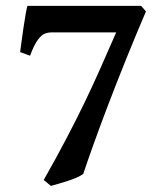

<svg xmlns="http://www.w3.org/2000/svg" viewBox="-20 -608 546 643"><path d="M468.8 -569.8Q435.1 -491.2 402.8 -411.1Q370.6 -331.1 342.5 -257.6Q314.5 -184.1 293 -124Q271.5 -64 258.8 -25.4Q241.2 -13.2 207.8 -2.4Q174.3 8.3 150.4 14.6L126.5 -5.4Q168.9 -80.1 202.1 -143.6Q235.4 -207 263.2 -264.6Q291 -322.3 316.4 -379.6Q341.8 -437 369.1 -499.5H150.9Q141.6 -499.5 130.6 -495.6Q119.6 -491.7 107.2 -475.3Q94.7 -459 80.6 -421.4L47.4 -433.6Q48.8 -444.8 51.8 -466.1Q54.7 -487.3 58.1 -511.5Q61.5 -535.6 65.2 -556.6Q68.8 -577.6 71.8 -588.4H452.6Z"/></svg>

Font: Gentium Plus
Style: Bold
Weight: 700
Designer: Victor Gaultney, Annie Olsen, Iska Routamaa, Becca Hirsbrunner
Foundry: SIL International
Version: Version 6.101